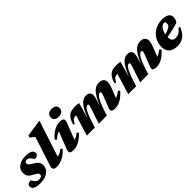

<svg xmlns="http://www.w3.org/2000/svg" viewBox="241 -1941 3170 3170"><g transform="rotate(-45 1825.5 -356.0)"><path d="M81.5 -132.5Q85 -122.5 92 -111.5Q99 -100.5 114.5 -80Q130.5 -60 148 -52Q165.5 -44 186 -44Q210.5 -44 226.2 -49.2Q242 -54.5 249.8 -64.8Q257.5 -75 257.5 -89Q257.5 -103 251.5 -114.5Q245.5 -126 227.5 -138.8Q209.5 -151.5 174 -169Q138.5 -187 116.2 -206.2Q94 -225.5 83.8 -250.8Q73.5 -276 73.5 -310Q73.5 -358.5 100.8 -396.8Q128 -435 179.2 -457.2Q230.5 -479.5 303 -479.5Q360.5 -479.5 394.8 -468.5Q429 -457.5 444 -438.2Q459 -419 459 -395Q459 -375 450.2 -361Q441.5 -347 423.2 -340Q405 -333 376 -333Q372 -342.5 363.8 -353.8Q355.5 -365 342 -382.5Q328 -400.5 311.8 -410.8Q295.5 -421 278.5 -421Q249 -421 236.5 -410.2Q224 -399.5 224 -381Q224 -368.5 229.8 -357.5Q235.5 -346.5 253.5 -333Q271.5 -319.5 307.5 -298.5Q343.5 -278 364.5 -257.8Q385.5 -237.5 394.8 -215Q404 -192.5 404 -165Q404 -112.5 374.8 -71.8Q345.5 -31 290.5 -8Q235.5 15 158.5 15Q98.5 15 62.2 4Q26 -7 9.8 -26Q-6.5 -45 -6.5 -68.5Q-6.5 -89 2.8 -103.2Q12 -117.5 31.5 -125Q51 -132.5 81.5 -132.5Z M639.5 -582.5Q631 -592.5 618.8 -603Q606.5 -613.5 592.5 -624.2Q578.5 -635 564.5 -645L575 -683L853 -725.5H876.5L652 -36.5L612.5 -94Q649.5 -91 678.8 -96Q708 -101 736 -115.8Q764 -130.5 795 -156L819.5 -126.5Q771 -74 724.2 -43Q677.5 -12 632.2 1.5Q587 15 542.5 15Q493.5 15 476.5 -7.8Q459.5 -30.5 475.5 -79Z M864 -80 996.5 -418.5 1034.5 -375.5Q1000 -376.5 972.5 -370Q945 -363.5 918.5 -346.8Q892 -330 860 -301L833.5 -330Q881.5 -384.5 926.8 -417.5Q972 -450.5 1015.2 -465Q1058.5 -479.5 1100 -479.5Q1161.5 -479.5 1177.8 -456.5Q1194 -433.5 1174.5 -385L1042 -39.5L1000.5 -91Q1036 -89.5 1063.8 -95.2Q1091.5 -101 1117.2 -115.8Q1143 -130.5 1172.5 -155L1197.5 -124.5Q1151 -75.5 1106 -44.8Q1061 -14 1017.2 0.5Q973.5 15 930.5 15Q877 15 860.2 -6.8Q843.5 -28.5 864 -80ZM1046.5 -631Q1046.5 -658.5 1059 -679.5Q1071.5 -700.5 1096.2 -712.5Q1121 -724.5 1157.5 -724.5Q1205.5 -724.5 1233.2 -701.8Q1261 -679 1261 -640Q1261 -612.5 1248.5 -591.5Q1236 -570.5 1211.2 -558.5Q1186.5 -546.5 1149.5 -546.5Q1102 -546.5 1074.2 -569.5Q1046.5 -592.5 1046.5 -631Z M2011.5 -39.5 1972.5 -91Q2001.5 -90 2026.8 -96.2Q2052 -102.5 2079.8 -118.2Q2107.5 -134 2144 -162L2167.5 -132Q2120.5 -78.5 2076 -46.2Q2031.5 -14 1988.5 0.5Q1945.5 15 1902 15Q1853.5 15 1835 -5.2Q1816.5 -25.5 1832.5 -66L1909 -260.5Q1920.5 -290 1924.5 -304.2Q1928.5 -318.5 1928.5 -326.5Q1928.5 -338 1923.2 -344.5Q1918 -351 1906 -351Q1893.5 -351 1877.8 -339.5Q1862 -328 1842.8 -299.2Q1823.5 -270.5 1801 -219.8Q1778.5 -169 1753.5 -90.5L1724.5 0H1535L1623.5 -266Q1630 -285.5 1633.5 -298Q1637 -310.5 1638.5 -318Q1640 -325.5 1640 -330Q1640 -340.5 1634.5 -345.5Q1629 -350.5 1619 -350.5Q1604 -350.5 1588 -337.5Q1572 -324.5 1554.2 -294.5Q1536.5 -264.5 1516 -214.5Q1495.5 -164.5 1472 -90.5L1443.5 0H1257.5L1368 -362.5Q1366 -362.5 1364.2 -362.5Q1362.5 -362.5 1360.5 -362.5Q1336.5 -362.5 1319.8 -357.2Q1303 -352 1288 -334Q1273 -316 1252.5 -278L1225 -287.5Q1246 -361.5 1276.2 -403Q1306.5 -444.5 1347.2 -461.5Q1388 -478.5 1441 -478.5Q1462 -478.5 1477.8 -477.8Q1493.5 -477 1509.5 -475.5Q1525.5 -474 1546.5 -470.5L1467.5 -194L1472 -203Q1506 -288 1537 -342.2Q1568 -396.5 1597 -426.5Q1626 -456.5 1654.8 -468Q1683.5 -479.5 1713 -479.5Q1759 -479.5 1782.8 -457.5Q1806.5 -435.5 1806.5 -394Q1806.5 -380.5 1803.8 -364.8Q1801 -349 1795.5 -331.5L1753.5 -189H1752Q1787.5 -276.5 1820.2 -333.2Q1853 -390 1884.2 -421.8Q1915.5 -453.5 1947 -466.5Q1978.5 -479.5 2011.5 -479.5Q2071.5 -479.5 2099.2 -452.2Q2127 -425 2127 -383.5Q2127 -363 2121 -334.2Q2115 -305.5 2100 -267.5Z M2977 -39.5 2938 -91Q2967 -90 2992.2 -96.2Q3017.5 -102.5 3045.2 -118.2Q3073 -134 3109.5 -162L3133 -132Q3086 -78.5 3041.5 -46.2Q2997 -14 2954 0.5Q2911 15 2867.5 15Q2819 15 2800.5 -5.2Q2782 -25.5 2798 -66L2874.5 -260.5Q2886 -290 2890 -304.2Q2894 -318.5 2894 -326.5Q2894 -338 2888.8 -344.5Q2883.5 -351 2871.5 -351Q2859 -351 2843.2 -339.5Q2827.5 -328 2808.2 -299.2Q2789 -270.5 2766.5 -219.8Q2744 -169 2719 -90.5L2690 0H2500.5L2589 -266Q2595.5 -285.5 2599 -298Q2602.5 -310.5 2604 -318Q2605.5 -325.5 2605.5 -330Q2605.5 -340.5 2600 -345.5Q2594.5 -350.5 2584.5 -350.5Q2569.5 -350.5 2553.5 -337.5Q2537.5 -324.5 2519.8 -294.5Q2502 -264.5 2481.5 -214.5Q2461 -164.5 2437.5 -90.5L2409 0H2223L2333.5 -362.5Q2331.5 -362.5 2329.8 -362.5Q2328 -362.5 2326 -362.5Q2302 -362.5 2285.2 -357.2Q2268.5 -352 2253.5 -334Q2238.5 -316 2218 -278L2190.5 -287.5Q2211.5 -361.5 2241.8 -403Q2272 -444.5 2312.8 -461.5Q2353.5 -478.5 2406.5 -478.5Q2427.5 -478.5 2443.2 -477.8Q2459 -477 2475 -475.5Q2491 -474 2512 -470.5L2433 -194L2437.5 -203Q2471.5 -288 2502.5 -342.2Q2533.5 -396.5 2562.5 -426.5Q2591.5 -456.5 2620.2 -468Q2649 -479.5 2678.5 -479.5Q2724.5 -479.5 2748.2 -457.5Q2772 -435.5 2772 -394Q2772 -380.5 2769.2 -364.8Q2766.5 -349 2761 -331.5L2719 -189H2717.5Q2753 -276.5 2785.8 -333.2Q2818.5 -390 2849.8 -421.8Q2881 -453.5 2912.5 -466.5Q2944 -479.5 2977 -479.5Q3037 -479.5 3064.8 -452.2Q3092.5 -425 3092.5 -383.5Q3092.5 -363 3086.5 -334.2Q3080.5 -305.5 3065.5 -267.5Z M3468.5 -416.5Q3452 -416.5 3435 -406.5Q3418 -396.5 3402.8 -377.8Q3387.5 -359 3375.8 -332.8Q3364 -306.5 3357.2 -273.5Q3350.5 -240.5 3350.5 -202Q3350.5 -147.5 3371.8 -125.2Q3393 -103 3437.5 -103Q3466.5 -103 3490.2 -110.5Q3514 -118 3535.2 -135.5Q3556.5 -153 3577.5 -183.5H3617.5Q3585.5 -107 3547.2 -63.8Q3509 -20.5 3463 -2.8Q3417 15 3360 15Q3295 15 3251 -7Q3207 -29 3184.8 -69.5Q3162.5 -110 3162.5 -165.5Q3162.5 -218.5 3178.2 -266Q3194 -313.5 3223.2 -352.5Q3252.5 -391.5 3293 -420.2Q3333.5 -449 3383.5 -464.2Q3433.5 -479.5 3491 -479.5Q3549.5 -479.5 3585.2 -465.5Q3621 -451.5 3637.2 -427.2Q3653.5 -403 3653.5 -372Q3653.5 -347 3645 -321.8Q3636.5 -296.5 3620.5 -273Q3585 -261.5 3545.5 -250.8Q3506 -240 3464.2 -230.8Q3422.5 -221.5 3380.5 -213.8Q3338.5 -206 3298 -199.5L3300 -248Q3354 -263.5 3390.2 -276.2Q3426.5 -289 3448.8 -300.2Q3471 -311.5 3482.2 -323Q3493.5 -334.5 3497.5 -348Q3501.5 -361.5 3501.5 -378.5Q3501.5 -391 3498 -399.5Q3494.5 -408 3487.2 -412.2Q3480 -416.5 3468.5 -416.5Z"/></g></svg>

Font: Newsreader ExtraBold
Style: Italic
Weight: 800
Italic angle: -17°
Designer: Hugues Gentile
Foundry: Production Type
Version: Version 1.003